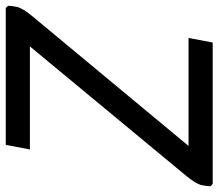

<svg xmlns="http://www.w3.org/2000/svg" viewBox="-75 -694 760 668"><g transform="rotate(-90 305.0 -360.0)"><path d="M135 -720H611L619 -712Q619 -701 615 -681.5Q611 -662 583 -628L108 -56L100 -84H507L491 0H-1L-9 -8Q-9 -19 -5 -38.5Q-1 -58 27 -92L504 -668L508 -636H119Z"/></g></svg>

Font: Kufam
Style: Italic
Weight: 400
Italic angle: -11°
Designer: Artur Schmal
Foundry: Original Type
Version: Version 1.301; ttfautohint (v1.8.3)